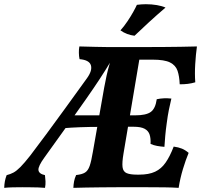

<svg xmlns="http://www.w3.org/2000/svg" viewBox="-52 -903 970 926"><path d="M252.4 -346.7H502.8L498.5 -291.7Q431.9 -291.7 381.6 -290.7Q331.2 -289.7 292 -287.4Q252.7 -285.1 218.2 -281ZM704 -424.5Q721.2 -428.1 738.5 -428.9Q755.8 -429.6 774.5 -427.6Q768 -401 762.5 -373.4Q756.9 -345.7 751.9 -307.2Q747.5 -275.9 745 -248.1Q742.5 -220.3 741 -194.8Q721.8 -196.3 705.3 -199.3Q688.8 -202.3 674.1 -208.9Q675.5 -235.6 669.6 -253.8Q663.7 -272 645.6 -281.9Q627.6 -291.7 592.3 -291.7H534.7L545.3 -346.7H599.5Q652.6 -346.7 675.1 -363Q697.6 -379.2 704 -424.5ZM897.8 -679Q892.3 -639.9 889.5 -593.1Q886.7 -546.3 889.8 -506.1Q856.7 -496 814.7 -496.5Q813.2 -535.3 804.2 -561.8Q795.1 -588.2 768 -601.8Q740.8 -615.3 683.7 -615.3H588.5L624.9 -676Q682.7 -676 729.7 -676.3Q776.7 -676.5 817.8 -677.3Q858.8 -678 897.8 -679ZM785.7 -196Q808.5 -193 825.3 -186.2Q842 -179.3 857.8 -165.7Q843.9 -132.6 830.5 -88.4Q817 -44.1 809.6 3Q780 1 741.5 0.5Q702.9 0 661 0Q619.1 0 579 0L609.5 -60.7H618.7Q666.1 -60.7 696.2 -74.9Q726.3 -89.1 747 -119.2Q767.8 -149.2 785.7 -196ZM505.6 -676H630.1L543.8 -163.4Q536.3 -119.3 539 -97.2Q541.8 -75.2 559 -67.9Q576.2 -60.7 609.5 -60.7L579 0Q548.2 0 511 0Q473.8 0 436 0.5Q398.2 1 363.5 1.5Q328.8 2 301.9 3Q302.4 -12.7 305.2 -27.9Q308 -43.1 315.2 -58.8Q343.6 -61.8 358 -70.8Q372.5 -79.8 380.5 -102.8Q388.5 -125.9 396 -171.2L450.6 -481.1Q461.6 -542.6 475.2 -590.1Q488.7 -637.6 505.6 -676ZM367.3 -525.5Q394.1 -562.7 386.4 -588.2Q378.6 -613.7 331.7 -617.7Q328.6 -631.9 328.4 -648.4Q328.1 -664.9 330.7 -679Q376.4 -678 408.9 -677Q441.5 -676 468.1 -676Q494.7 -676 521.1 -676Q500.5 -637.2 478.2 -600.3Q455.9 -563.4 428.5 -521.4Q401 -479.5 364.4 -427.2Q327.9 -374.9 278.4 -305.4Q228.9 -236 162.2 -143.4Q131.6 -101.2 133.4 -83Q135.2 -64.7 164.8 -58.3Q166.8 -44.1 167.5 -28.7Q168.2 -13.2 165.1 3Q151.8 1.5 132.6 1Q113.4 0.5 93.4 0.3Q73.5 0 57 0Q31.5 0 9.3 0.5Q-12.8 1 -31.7 3Q-31.2 -14.3 -28.4 -28.9Q-25.6 -43.6 -20 -58.3Q-2.1 -62.7 12.9 -70.7Q27.9 -78.7 46.6 -97.6Q65.4 -116.6 93.4 -152.1Q130.7 -200.8 171.5 -256.2Q212.4 -311.7 260.8 -378.2Q309.3 -444.7 367.3 -525.5ZM596.8 -730.6Q579 -732.6 561.4 -739.2Q543.8 -745.8 529 -756.5Q547.4 -777.3 563.1 -800.8Q578.8 -824.3 590.5 -845.3Q602.3 -866.3 608.2 -879.7Q619.2 -881.2 630 -881.9Q640.8 -882.7 651.3 -882.7Q679.8 -882.7 704.6 -878.4Q729.5 -874.1 746.2 -866.5Q704.5 -830.8 665.8 -795.3Q627 -759.8 596.8 -730.6Z"/></svg>

Font: Vollkorn
Style: Italic
Weight: 400
Italic angle: -11°
Designer: Friedrich Althausen
Foundry: Friedrich Althausen
Version: Version 5.001